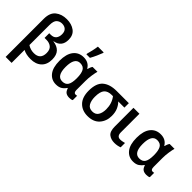

<svg xmlns="http://www.w3.org/2000/svg" viewBox="10 -1659 2756 2756"><g transform="rotate(45 1388.5 -280.5)"><path d="M309 -672Q358 -672 387.5 -645Q417 -618 417 -563Q417 -509 390.5 -476Q364 -443 306 -443H276V-348H316Q373 -348 412 -317Q451 -286 451 -216Q451 -84 321 -84Q251 -84 195 -122V-526Q195 -612 229 -642Q263 -672 309 -672ZM313 -765Q210 -765 142 -710.5Q74 -656 74 -535V240H195V-23Q256 10 348 10Q452 10 513 -46.5Q574 -103 574 -207Q574 -298 529 -345Q484 -392 402 -402V-406Q540 -430 540 -574Q540 -669 475.5 -717Q411 -765 313 -765Z M862 10Q922 10 958 -14Q994 -38 1015 -72H1024Q1037 -26 1064 -8Q1091 10 1134 10Q1175 10 1194 -3V-92Q1181 -87 1167 -87Q1128 -87 1128 -144V-326Q1128 -385 1137.5 -446.5Q1147 -508 1157 -541H1058Q1047 -526 1039 -505.5Q1031 -485 1027 -468H1022Q974 -550 872 -550Q773 -550 716 -478Q659 -406 659 -268Q659 -131 715 -60.5Q771 10 862 10ZM896 -85Q784 -85 784 -267Q784 -455 894 -455Q961 -455 987 -407.5Q1013 -360 1013 -269V-263Q1013 -171 986.5 -128Q960 -85 896 -85ZM867 -606H939Q964 -650 987 -701.5Q1010 -753 1023 -789V-801H906Q901 -761 889.5 -709Q878 -657 867 -620Z M1751 -239Q1751 -310 1728.5 -362Q1706 -414 1669 -451H1794V-541H1547Q1409 -541 1334 -476.5Q1259 -412 1259 -261Q1259 -128 1326.5 -59Q1394 10 1504 10Q1625 10 1688 -61.5Q1751 -133 1751 -239ZM1384 -261Q1384 -366 1421.5 -408.5Q1459 -451 1539 -451H1562Q1627 -367 1627 -249Q1627 -177 1598.5 -131Q1570 -85 1506 -85Q1441 -85 1412.5 -134Q1384 -183 1384 -261Z M2009 -541H1888V-164Q1888 -62 1934 -26Q1980 10 2049 10Q2082 10 2111 4Q2140 -2 2159 -10V-98Q2140 -93 2118 -88.5Q2096 -84 2074 -84Q2009 -84 2009 -164Z M2426 10Q2486 10 2522 -14Q2558 -38 2579 -72H2588Q2601 -26 2628 -8Q2655 10 2698 10Q2739 10 2758 -3V-92Q2745 -87 2731 -87Q2692 -87 2692 -144V-326Q2692 -385 2701.5 -446.5Q2711 -508 2721 -541H2622Q2611 -526 2603 -505.5Q2595 -485 2591 -468H2586Q2538 -550 2436 -550Q2337 -550 2280 -478Q2223 -406 2223 -268Q2223 -131 2279 -60.5Q2335 10 2426 10ZM2460 -85Q2348 -85 2348 -267Q2348 -455 2458 -455Q2525 -455 2551 -407.5Q2577 -360 2577 -269V-263Q2577 -171 2550.5 -128Q2524 -85 2460 -85Z"/></g></svg>

Font: Noto Sans Display Medium
Style: Regular
Weight: 500
Designer: Monotype Design Team
Foundry: Monotype Imaging Inc.
Version: Version 1.900